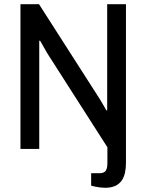

<svg xmlns="http://www.w3.org/2000/svg" viewBox="-20 -706 694 910"><path d="M478 184Q467 184 454.5 182.5Q442 181 430.5 178.5Q419 176 412 174V115H451Q473 115 481 103.5Q489 92 489 68V-8L205 -452Q199 -462 188 -481.5Q177 -501 170 -513H166Q166 -498 166 -482Q166 -466 166 -451V0H77V-686H165L450 -241Q454 -235 460.5 -224Q467 -213 473.5 -201.5Q480 -190 484 -183H488Q488 -197 488 -212.5Q488 -228 488 -241V-686H577V66Q577 92 572 114Q567 136 555.5 151.5Q544 167 525 175.5Q506 184 478 184Z"/></svg>

Font: Archivo SemiCondensed
Style: Regular
Weight: 400
Width: 4
Designer: Hector Gatti
Foundry: Omnibus-Type
Version: Version 2.001